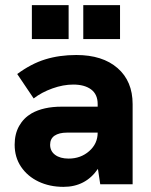

<svg xmlns="http://www.w3.org/2000/svg" viewBox="-20 -717 588 747"><path d="M361 -60Q313 10 227 10Q173 10 130 -10.5Q87 -31 62 -68Q37 -105 37 -154Q37 -196 54.5 -227Q72 -258 103 -276Q149 -302 220 -302H360V-312Q360 -350 334.5 -369Q309 -388 265 -388Q226 -388 184 -373Q142 -358 111 -334L47 -429Q101 -469 156 -486Q211 -503 277 -503Q379 -503 437.5 -452Q496 -401 496 -312V0H370ZM247 -100Q294 -100 327 -129Q360 -158 360 -201H240Q210 -201 192 -189Q175 -177 175 -154Q175 -129 194.5 -114.5Q214 -100 247 -100ZM304 -697H447V-565H304ZM104 -697H247V-565H104Z"/></svg>

Font: Hanken Grotesk ExtraBold
Style: Regular
Weight: 800
Designer: Alfredo Marco Pradil
Foundry: Hanken Design Co.
Version: Version 3.014